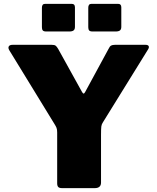

<svg xmlns="http://www.w3.org/2000/svg" viewBox="-20 -974 814 994"><path d="M733 -742Q746 -742 749.5 -735.5Q753 -729 747 -719L513 -341Q506 -331 504.5 -319Q503 -307 503 -275V-29Q503 0 470 0H302Q287 0 281.5 -6Q276 -12 276 -25V-288Q276 -304 272.5 -312.5Q269 -321 262 -332L28 -714Q21 -726 25.5 -734Q30 -742 46 -742H247Q262 -742 268 -737.5Q274 -733 281 -721L404 -499Q409 -490 412.5 -489.5Q416 -489 421 -498L542 -721Q548 -734 555 -738Q562 -742 576 -742H733ZM368 -936V-835Q368 -822 361 -816.5Q354 -811 339 -811H219Q206 -811 201.5 -816.5Q197 -822 197 -833V-934Q197 -954 213 -954H352Q368 -954 368 -936ZM608 -936V-835Q608 -822 601 -816.5Q594 -811 579 -811H459Q446 -811 441.5 -816.5Q437 -822 437 -833V-934Q437 -954 453 -954H592Q608 -954 608 -936Z"/></svg>

Font: Libre Franklin Thin Black
Style: Regular
Weight: 900
Version: Version 3.000